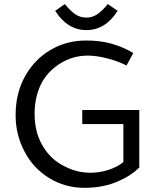

<svg xmlns="http://www.w3.org/2000/svg" viewBox="-20 -892 744 922"><path d="M55 0ZM393.8 -697.5Q297.5 -697.5 221.2 -651.2Q146.2 -607.5 100.6 -526.2Q55 -445 55 -338.8Q55 -243.8 98.8 -162.5Q140 -83.8 216.2 -36.9Q292.5 10 386.2 10Q478.8 10 552.5 -23.8Q610 -48.8 648.8 -87.5V-363.8H375V-296.2H572.5V-113.8Q543.8 -90 500.6 -76.2Q457.5 -62.5 416.2 -62.5Q376.2 -62.5 343.8 -71.9Q311.2 -81.2 275 -101.2Q216.2 -135 181.2 -198.1Q146.2 -261.2 146.2 -345Q146.2 -422.5 175 -483.8Q203.8 -545 265.6 -585Q327.5 -625 401.2 -625Q445 -625 496.9 -611.2Q548.8 -597.5 587.5 -577.5L620 -637.5Q568.8 -667.5 514.4 -682.5Q460 -697.5 393.8 -697.5ZM245 -840 291.2 -872.5Q317.5 -840 341.2 -823.8Q365 -807.5 395 -807.5Q423.8 -807.5 447.5 -823.8Q471.2 -840 497.5 -872.5L545 -840Q486.2 -747.5 395 -747.5Q303.8 -747.5 245 -840Z"/></svg>

Font: Cambay
Style: Regular
Weight: 400
Designer: Pooja Saxena
Foundry: Pooja Saxena
Version: Version 1.181;PS 001.181;hotconv 1.0.70;makeotf.lib2.5.58329